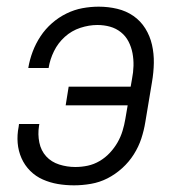

<svg xmlns="http://www.w3.org/2000/svg" viewBox="-20 -548 540 576"><path d="M202 8Q177 8 153.5 4Q130 0 108.5 -9.5Q87 -19 70.5 -35.5Q54 -52 44.5 -73.5Q35 -95 33 -119Q31 -143 36 -168L37 -176H98L97 -170Q93 -145 98 -120.5Q103 -96 118.5 -79Q134 -62 157.5 -54.5Q181 -47 206 -47Q225 -47 243.5 -51Q262 -55 279 -65Q296 -75 309.5 -89.5Q323 -104 332.5 -120.5Q342 -137 347.5 -155Q353 -173 356 -191L363 -232H177L186 -288H372L376 -311Q380 -331 380.5 -350.5Q381 -370 377.5 -388.5Q374 -407 365.5 -423.5Q357 -440 342.5 -451.5Q328 -463 310 -468Q292 -473 272 -473Q247 -473 221 -464.5Q195 -456 174.5 -437.5Q154 -419 142 -394.5Q130 -370 126 -345V-344H65V-345Q69 -369 78 -393Q87 -417 101.5 -439Q116 -461 136 -478.5Q156 -496 179.5 -507.5Q203 -519 227.5 -523.5Q252 -528 276 -528Q305 -528 332 -521.5Q359 -515 380.5 -500Q402 -485 416 -462.5Q430 -440 436 -413.5Q442 -387 441.5 -359Q441 -331 436 -302L416 -182Q412 -157 404 -132.5Q396 -108 381.5 -85Q367 -62 346.5 -43.5Q326 -25 302.5 -13Q279 -1 253 3.5Q227 8 202 8Z"/></svg>

Font: Iosevka Term Curly Light
Style: Italic
Weight: 300
Italic angle: -9°
Designer: Belleve Invis
Foundry: Belleve Invis
Version: Version 32.3.0